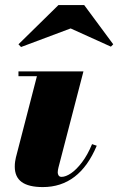

<svg xmlns="http://www.w3.org/2000/svg" viewBox="-20 -750 480 780"><path d="M154 10Q96.5 10 68.2 -10.5Q40 -31 40 -73Q40 -84.5 41.5 -94Q43 -103.5 44.5 -110L130 -440.5H55V-460H319L217.5 -69.5Q216.5 -65 215.5 -59.8Q214.5 -54.5 214.5 -50Q214.5 -42.5 218.2 -37Q222 -31.5 230 -31.5Q247 -31.5 268.8 -46.2Q290.5 -61 313 -90.5Q335.5 -120 354 -164.5L373 -158Q337.5 -73.5 282.8 -31.8Q228 10 154 10ZM65.5 -559 55 -570 217.5 -729.5H322L440 -570L430.5 -560.5L267 -634.5Z"/></svg>

Font: Bodoni Moda 11pt Black
Style: Italic
Weight: 900
Italic angle: -13°
Designer: Owen Earl
Foundry: indestructible type
Version: Version 2.004